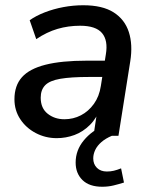

<svg xmlns="http://www.w3.org/2000/svg" viewBox="-20 -517 577 731"><path d="M196 9Q153 9 116 -10.5Q79 -30 57 -63.5Q35 -97 35 -139Q35 -191 63.5 -223Q92 -255 153 -270.5Q214 -286 310 -286H390L381 -224H319Q250 -224 209.5 -217Q169 -210 152 -192.5Q135 -175 135 -145Q135 -105 161.5 -84Q188 -63 225 -63Q259 -63 288 -78Q317 -93 337.5 -121.5Q358 -150 364 -190L383 -310Q392 -363 368.5 -391Q345 -419 285 -419Q240 -419 199 -407Q158 -395 118 -368L93 -440Q117 -457 150.5 -470Q184 -483 221.5 -490Q259 -497 297 -497Q370 -497 412.5 -470Q455 -443 470.5 -395Q486 -347 476 -284L431 0H336L352 -107H362Q349 -68 322.5 -41.5Q296 -15 263.5 -3Q231 9 196 9ZM369 194Q320 194 294 168.5Q268 143 268 102Q268 55 299 17.5Q330 -20 377 -39L406 0Q382 10 366 24Q350 38 342.5 54Q335 70 335 86Q335 108 349 122Q363 136 387 136Q401 136 413.5 133Q426 130 441 124L452 178Q433 184 412.5 189Q392 194 369 194Z"/></svg>

Font: Nunito Sans 12pt SemiBold
Style: Italic
Weight: 600
Italic angle: -9°
Designer: Vernon Adams
Foundry: Vernon Adams
Version: Version 3.101;gftools[0.9.27]